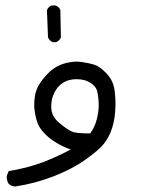

<svg xmlns="http://www.w3.org/2000/svg" viewBox="-20 -364 540 699"><path d="M4.4 280.8Q4.4 276.4 4.9 275.4L11.7 258.8Q76.7 248.5 134.8 227.1Q187.5 207 237.3 180.2Q212.9 171.9 188.5 157.7Q154.3 138.2 132.8 111.3Q121.1 96.7 116.2 82Q108.9 62 106 37.6Q104.5 27.3 104.5 21Q104.5 2.4 106.9 -12.7Q110.8 -39.1 125.5 -61Q139.6 -82.5 161.6 -103.5Q185.1 -125 217.3 -133.8Q239.3 -139.6 259.3 -139.6Q275.9 -139.6 302.7 -133.8Q314.5 -131.3 323.7 -128.4Q343.8 -122.1 368.9 -95.5Q394 -68.8 397.9 -29.3Q400.4 -7.8 400.4 10.7Q400.4 29.3 398.9 46.4Q392.1 126.5 346.7 172.4Q327.1 191.4 289.6 218.3Q243.7 251 175.8 277.6Q107.9 304.2 35.2 314.9Q21 314 11.7 305.2Q4.4 293.9 4.4 280.8ZM339.4 19Q339.4 3.9 337.6 -9.5Q335.9 -22.9 333.5 -33.2Q329.1 -49.3 309.3 -62.5Q289.6 -75.7 258.8 -75.7Q219.7 -75.7 195.3 -51.3Q182.6 -38.6 174.6 -19.3Q166.5 0 166.5 23.4Q166.5 28.8 167 33.7Q169.4 61.5 197 84.5Q224.6 107.4 242.2 115.2Q257.8 121.6 300.3 121.6Q304.2 121.6 308.6 121.6Q325.7 97.2 332.5 69.8Q339.4 42.5 339.4 19ZM180.7 -344.2H181.6Q189 -341.3 193.1 -337.4Q197.3 -333.5 199.7 -327.1L201.7 -227.5Q198.7 -221.2 195.8 -218.3Q190.9 -213.4 184.6 -210.4H171.9Q160.2 -215.8 155.3 -226.6L154.8 -227.1L150.9 -327.1Q153.8 -333.5 157.7 -337.4Q161.6 -341.3 168 -344.2Z"/></svg>

Font: Bakudai
Style: Medium
Weight: 500
Version: Version 1.48